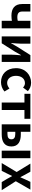

<svg xmlns="http://www.w3.org/2000/svg" viewBox="1542 -2156 628 3751"><g transform="rotate(90 1855.5 -280.0)"><path d="M58 -560V-400C58 -249 150 -190 285 -190C332 -190 354 -194 386 -199V0H533V-560H386V-314C363 -308 343 -305 316 -305C238 -305 205 -336 205 -400V-560Z M691 0H825L989 -259C1007 -292 1037 -344 1056 -377H1060C1054 -306 1047 -233 1047 -176V0H1189V-560H1056L891 -300C874 -267 843 -215 824 -183H820C825 -252 833 -327 833 -383V-560H691Z M1584 14C1646 14 1714 -7 1767 -54L1709 -151C1678 -126 1640 -106 1600 -106C1519 -106 1461 -174 1461 -279C1461 -385 1519 -454 1604 -454C1636 -454 1662 -441 1690 -417L1760 -511C1719 -547 1666 -574 1596 -574C1445 -574 1311 -465 1311 -279C1311 -94 1429 14 1584 14Z M1812 -444H1983V0H2129V-444H2301V-560H1812Z M2409 0H2607C2741 0 2841 -50 2841 -189C2841 -324 2741 -373 2607 -373H2555V-560H2409ZM2923 -560V0H3070V-560ZM2555 -265H2598C2667 -265 2701 -240 2701 -190C2701 -137 2667 -112 2598 -112H2555Z M3317 0 3369 -103C3385 -136 3400 -169 3416 -201H3421C3439 -169 3457 -135 3475 -103L3537 0H3695L3520 -275L3684 -560H3532L3485 -460C3472 -429 3457 -397 3444 -366H3440C3423 -397 3406 -429 3390 -460L3334 -560H3176L3340 -292L3165 0Z"/></g></svg>

Font: Kinto Sans
Style: Bold
Weight: 700
Designer: Authors: Ryoko NISHIZUKA  (kana & ideographs); Paul D. Hunt (Latin, Greek & Cyrillic); Wenlong ZHANG  (bopomofo); Sandol
Foundry: Adobe Systems Incorporated, ookami Inc.
Version: Version 0.001